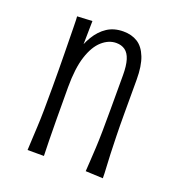

<svg xmlns="http://www.w3.org/2000/svg" viewBox="-102 -608 643 695"><g transform="rotate(20 219.5 -260.5)"><path d="M369 2 302 -1Q303 -18 304.5 -41Q306 -64 307.5 -93Q309 -122 309.5 -159Q310 -196 310 -240Q310 -260 310 -282.5Q310 -305 310 -328Q310 -351 310 -373Q310 -410 303 -432.5Q296 -455 282 -465Q268 -475 248 -475Q219 -475 193.5 -452.5Q168 -430 153 -384Q138 -338 138 -265L105 -230Q105 -271 109.5 -312.5Q114 -354 124 -391.5Q134 -429 152 -459Q170 -489 196 -506Q222 -523 258 -523Q290 -523 313 -508.5Q336 -494 349 -461Q362 -428 362 -375Q362 -342 362 -323.5Q362 -305 362 -289Q362 -273 362 -245Q362 -195 363 -157Q364 -119 365 -90.5Q366 -62 367.5 -39.5Q369 -17 369 2ZM78 -1Q79 -21 80 -42.5Q81 -64 82.5 -92Q84 -120 84.5 -157Q85 -194 85 -247Q85 -318 84 -377.5Q83 -437 82.5 -474.5Q82 -512 81 -517L139 -520Q139 -500 138 -461.5Q137 -423 137 -373Q137 -323 138 -265Q138 -192 138.5 -143Q139 -94 139.5 -61Q140 -28 141 -1Z"/></g></svg>

Font: Truculenta Light
Style: Regular
Weight: 300
Version: Version 1.002